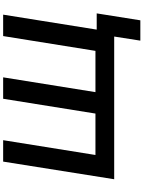

<svg xmlns="http://www.w3.org/2000/svg" viewBox="134 -879 911 1219"><g transform="rotate(-90 589.5 -269.5)"><path d="M941 166 967 0H61L173 -705H309L215 -119H478L572 -705H708L614 -119H876L970 -705H1106L1011 -111H1114L1070 166Z"/></g></svg>

Font: Nunito Sans 6pt
Style: Bold Italic
Weight: 700
Italic angle: -9°
Version: Version 3.101;gftools[0.9.27]